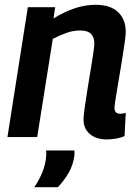

<svg xmlns="http://www.w3.org/2000/svg" viewBox="-20 -571 577 800"><path d="M96 -541H210L203 -494Q246 -521 290 -536Q334 -551 379 -551Q440 -551 472 -520.5Q504 -490 504 -438Q504 -426 499.5 -393Q495 -360 488 -318Q481 -276 474 -234Q467 -192 462 -161.5Q457 -131 457 -122Q457 -97 481 -97Q494 -97 504 -101L499 -4Q484 3 463.5 6.5Q443 10 424 10Q381 10 354.5 -12.5Q328 -35 328 -73Q328 -87 332.5 -119.5Q337 -152 343.5 -193Q350 -234 357 -275Q364 -316 368.5 -347Q373 -378 373 -390Q373 -415 359.5 -429.5Q346 -444 314 -444Q285 -444 257 -434Q229 -424 200 -409L135 0H11ZM172 56H290Q291 66 290 77Q285 116 266 149Q247 182 221 209H123Q166 145 172 85Q174 69 172 56Z"/></svg>

Font: Georama SemiBold
Style: Italic
Weight: 600
Italic angle: -9°
Designer: Jean-Baptiste Levee
Foundry: Production Type
Version: Version 1.000